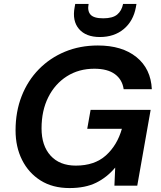

<svg xmlns="http://www.w3.org/2000/svg" viewBox="-20 -943 817 975"><path d="M333 12Q247 12 186 -26.5Q125 -65 92 -131Q59 -197 59 -281Q59 -376 90 -455Q121 -534 177.5 -591.5Q234 -649 310 -680.5Q386 -712 477 -712Q600 -712 673 -653Q746 -594 751 -490H608Q601 -539 563.5 -566.5Q526 -594 459 -594Q380 -594 319.5 -555.5Q259 -517 225 -449Q191 -381 191 -291Q191 -203 237 -152.5Q283 -102 365 -102Q460 -102 517.5 -153.5Q575 -205 599 -289H423L440 -385H745L677 0H561L565 -92Q523 -42 468 -15Q413 12 333 12ZM487 -755Q416 -755 381 -796Q346 -837 359 -906L362 -923H430Q423 -888 439.5 -869Q456 -850 504 -850Q552 -850 575 -869Q598 -888 605 -923H673L670 -906Q657 -836 608.5 -795.5Q560 -755 487 -755Z"/></svg>

Font: DeepMind Sans
Style: Bold Italic
Weight: 700
Italic angle: -10°
Designer: Jonny Pinhorn / Modifications: Colophon Foundry
Foundry: Colophon Foundry
Version: Version 1.002; ttfautohint (v1.8.2)